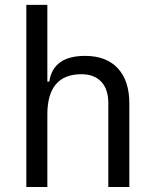

<svg xmlns="http://www.w3.org/2000/svg" viewBox="-20 -752 626 772"><path d="M415.5 0V-337.4Q415.5 -393.1 387.2 -423.3Q358.9 -453.6 307.6 -453.6Q170.4 -453.6 170.4 -291.5V0H85.9V-732.4H170.4V-423.8H178.2Q193.4 -527.3 322.3 -527.3Q407.2 -527.3 453.6 -477.5Q500 -427.7 500 -336.9V0Z"/></svg>

Font: Cascadia Mono NF SemiLight
Style: Regular
Weight: 350
Monospace: yes
Designer: Aaron Bell
Foundry: Saja Typeworks
Version: Version 2404.023; ttfautohint (v1.8.4)